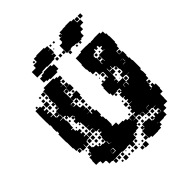

<svg xmlns="http://www.w3.org/2000/svg" viewBox="-244 -1052 1233 1233"><g transform="rotate(-45 373.0 -435.0)"><path d="M123 -98H97V-120H89V-122H61V-160H64V-187H84V-193H72V-209H88V-197H91V-220H129V-214H153V-196H164V-207H176V-195H165V-189H188V-185H210V-221H215V-246H235V-253H222V-269H238V-256V-273H212V-301H211V-280H189V-302H210V-307H186V-335H208V-336H185V-364H183V-386H175V-376H165V-386H175V-398H157V-424H175V-433H162V-449H177V-455H154V-475H148V-463H132V-479H144V-487H126V-513H123V-488H98V-485H124V-459H128V-423H125V-396H106V-392H121V-371H130V-361H150V-341H135V-332H151V-310H135V-305H154V-277H129V-272H122V-249H98V-271H95V-246H65V-271H60V-251H40V-271H60V-275H34V-301H30V-331V-359H28V-389V-433H36V-452H31V-490H33V-510H29V-539H28V-583V-613H29V-642H71V-631H90V-611H72V-601H90V-581H72V-574H93V-548H72V-544H93V-519H98V-514H122V-549H148V-553H149V-582H152V-599H149V-582H131V-600H148V-643H132V-659H148V-643H154V-667V-697H171V-710H229H259V-701H280V-693H302V-669H280V-661H273V-638H253V-637H276V-609H308V-573H272V-605H247V-604H246V-578H247V-548V-514H220V-511V-494H221V-510H239V-492H223V-487H246V-460H249V-454H273V-428H253V-427H276V-395H253V-394H273V-374H279V-392H301V-373H312V-329H304V-313H312V-287H316V-235H311V-225H344V-203H382V-196H405V-184H423V-164H425V-186H455V-156H433V-154H453V-128H433V-118H447V-104H433V-118H423V-98H398V-93H371V-90H367V-64H338V-63H333V-38H307V-63H302V-64H280V-61H240V-66H216V-65H187V-64H153V-93V-68H127V-94H152H123V-115ZM497 6H443V-4H423V-34V-68H446V-72H431V-90H449V-75H453V-98H487V-95H514V-71H520V-67H537V-72H521V-90H539V-74H550V-91H570V-74H581V-90H599V-72H583V-71H601V-91H600V-100H579V-122H599V-124H573V-156H549V-154H573V-128H547V-152H546V-125H514V-152H511V-130H489V-152H511V-153H482V-159H458V-183H475V-190H459V-212H475V-223H462V-239H478V-226H483V-248H511V-250H489V-272H502V-280H489V-302H502V-306H485V-336H506V-343H492V-359H508V-345H514V-364H513H490V-361H450V-383H442V-439H447V-464H476V-465H491V-480H509V-465H514V-487H515V-513H512V-516H485V-544H483V-548H457V-573H452V-599H448V-643H452V-663V-699H480V-701H503V-708H557V-707H586V-704H595V-706H623V-708H677V-698H697V-675H704V-647H706V-595H702V-569H694V-547H668V-519H698V-483H695V-461H700V-434H703V-388V-358H696V-339H698V-303H671H692V-279H671V-270H669V-242H662V-222H671V-240H689V-222H701V-180H697V-154H674V-117H673V-88H639V-62H610V-31H583V-28H543V-8H525V4H497ZM151 -670H129V-692H151ZM116 -675H104V-687H116ZM299 -642H281V-660H299ZM119 -642H101V-660H119ZM56 -645H44V-657H56ZM548 -573H546V-552H549V-572H571V-555H573V-573H572V-609H608H624V-611H610V-631H624V-640H609V-656H598V-643H582V-655H574V-637H551V-630H543V-609H548ZM124 -607H96V-635H124ZM301 -610H279V-632H301ZM568 -613H552V-629H568ZM146 -615H134V-627H146ZM595 -616H585V-626H595ZM120 -581H100V-601H120ZM570 -581H550V-601H570ZM270 -581H250V-601H270ZM268 -553H252V-569H268ZM148 -553H132V-569H148ZM297 -554H283V-568H297ZM115 -556H105V-566H115ZM302 -489H278V-512H271V-519H248V-543H271V-550H309V-512H302ZM121 -520H99V-542H121ZM690 -521H670V-541H690ZM475 -526H465V-536H475ZM270 -491H250V-511H270ZM510 -491H490V-511H510ZM541 -400H527V-398H547V-397H576V-365H602V-369H608V-393H631V-394H603V-398H577V-424H603V-428H605V-452H601V-476H598V-463H582V-479H595V-486H575V-507H572V-489H548V-510H545V-487H546V-455H545V-426H527V-422H541ZM473 -498H467V-504H473ZM645 -484H662V-485H645ZM573 -458H547V-484H573ZM96 -464V-483V-464ZM665 -461V-483H663V-461ZM301 -460H279V-482H301ZM476 -465H464V-477H476ZM265 -466H255V-476H265ZM639 -456H660V-458H639ZM635 -430V-452V-430ZM598 -433H582V-449H598ZM297 -434H283V-448H297ZM182 -436V-448H178V-436ZM146 -435H134V-447H146ZM565 -436H555V-446H565ZM300 -401H280V-421H300ZM142 -409H138V-413H142ZM562 -409H558V-413H562ZM600 -371H580V-391H600ZM144 -377H136V-385H144ZM547 -364H546V-345H548V-363H572V-340H576V-365H547ZM477 -344H463V-358H477ZM177 -344H163V-358H177ZM178 -313H162V-329H178ZM182 -279H158V-303H182ZM475 -286H465V-296H475ZM151 -250H129V-272H151ZM481 -250H459V-272H481ZM181 -250H159V-272H181ZM689 -252H671V-270H689ZM207 -254H193V-268H207ZM511 -250V-263V-250ZM121 -220H99V-242H121ZM179 -222H161V-240H179ZM209 -222H191V-240H209ZM145 -226H135V-236H145ZM84 -227H76V-235H84ZM646 -217H659V-219H646ZM208 -193H192V-209H208ZM446 -195H434V-207H446ZM217 -158V-157H234V-158H217V-181H214V-158ZM480 -131H460V-151H480ZM211 -100H189V-118H188V-97H215V-124H193V-122H211ZM570 -101H550V-121H570ZM540 -101H520V-121H540ZM478 -103H462V-119H478ZM504 -107H496V-115H504ZM387 -74H373V-88H387ZM181 -40H159V-62H181ZM210 -41H190V-61H210ZM239 -42H221V-60H239ZM358 -43H342V-59H358ZM418 -43H402V-59H418ZM296 -45H284V-57H296ZM263 -48H257V-54H263ZM525 -34H537V-35H525ZM243 -8H217V-34H243ZM421 -10H399V-32H421ZM330 -11H310V-31H330ZM298 -13H282V-29H298ZM386 -15H374V-27H386ZM266 -15H254V-27H266ZM206 -15H194V-27H206ZM354 -17H346V-25H354ZM395 24H365V-6H395ZM360 19H340V-1H360ZM474 -762H436V-792V-830H461V-835H465V-861H486V-863H477V-879H493V-870H496V-890H524V-892H552V-894H598V-887H621V-858H622V-855H649V-827H622V-824H595H618V-798H594V-792H591V-765H567V-759H523V-764H498V-767H474ZM240 -786H190V-836H227V-859H259V-887H285V-891H325H355V-884H378V-858H359V-857H381V-825H359V-822H376V-800H354V-792H326V-790H284V-793H264V-792H240ZM677 -859H653V-883H677ZM646 -860H624V-882H646ZM431 -865H419V-877H431ZM251 -865H239V-877H251ZM401 -865H389V-877H401ZM398 -838H392V-844H398ZM374 -772H356V-790H374ZM404 -772H386V-790H404ZM434 -772H416V-790H434ZM307 -719H243V-725H219V-733H197V-769H219V-777H243V-783H307V-772H326V-730H307ZM464 -742H446V-760H464ZM552 -744H538V-758H552ZM521 -745H509V-757H521Z"/></g></svg>

Font: Rubik Storm
Style: Regular
Weight: 400
Designer: Hubert and Fischer, NaN
Foundry: Hubert and Fischer, NaN
Version: Version 2.201